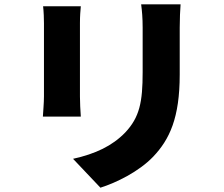

<svg xmlns="http://www.w3.org/2000/svg" viewBox="-20 -806 1040 891"><path d="M818 -786H635C639 -756 642 -722 642 -678C642 -630 642 -528 642 -471C642 -333 628 -262 561 -191C501 -129 423 -92 319 -69L446 65C519 42 624 -9 691 -79C767 -159 814 -259 814 -460C814 -516 814 -620 814 -678C814 -722 816 -756 818 -786ZM355 -777H180C183 -752 184 -717 184 -698C184 -646 184 -424 184 -359C184 -328 180 -285 179 -265H355C353 -291 351 -333 351 -358C351 -422 351 -646 351 -698C351 -734 353 -752 355 -777Z"/></svg>

Font: Noto Sans KR Black
Style: Regular
Weight: 900
Designer: Ryoko NISHIZUKA 西塚涼子 (kana, bopomofo & ideographs); Paul D. Hunt (Latin, Greek & Cyrillic); Sandoll Communications 산돌커뮤니
Foundry: Adobe
Version: Version 2.004;hotconv 1.0.118;makeotfexe 2.5.65603